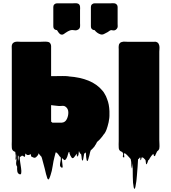

<svg xmlns="http://www.w3.org/2000/svg" viewBox="-20 -966 1088 1221"><path d="M638 -109Q634 -103 630 -97.5Q626 -92 621 -87Q620 -85 617 -82L604 -69Q609 -74 603.5 -69Q598 -64 597 -63Q593 -57 592 -53Q590 -51 590 -49Q589 -48 588.5 -47Q588 -46 585 -42Q583 -37 578 -31Q576 -29 576 -29Q572 -24 567 -19Q562 -14 557 -10Q553 0 550.5 13Q548 26 544 37Q543 40 542.5 43.5Q542 47 540 51Q539 52 538.5 54.5Q538 57 536 58Q534 58 531 53Q530 48 529.5 43Q529 38 528 34Q527 26 527 18Q527 10 525 3Q523 5 523 5Q522 5 522 5.5Q522 6 522 6Q521 6 521 6.5Q521 7 520 7Q519 8 518 9Q517 10 515 12Q513 20 512 29.5Q511 39 509 47Q508 49 507.5 52.5Q507 56 505 55Q502 54 501.5 50.5Q501 47 500 45Q499 37 498.5 29.5Q498 22 496 15Q492 13 489.5 9Q487 5 485 2L482 -6V-5Q480 2 480 8.5Q480 15 478 22Q477 23 476 24Q475 25 474 26Q473 27 471.5 29.5Q470 32 470 31Q469 26 468.5 21Q468 16 468 11Q464 17 460 22.5Q456 28 452 33Q447 40 442 40Q438 40 434 34Q430 29 427 22Q424 15 422 9Q421 7 421.5 4Q422 1 421 0L415 4Q414 6 414 9Q412 17 408 29.5Q404 42 396 50Q394 52 390 52Q387 51 384 48Q381 45 378 42Q376 40 374 40Q373 49 375.5 65.5Q378 82 378.5 93Q379 104 370 99Q361 93 361.5 82Q362 71 365 58Q368 45 366 35Q365 33 363.5 32Q362 31 360 29Q358 25 355 22Q352 19 350 15Q348 13 346 10.5Q344 8 342 6Q340 5 338 4Q336 3 334 3Q333 5 330 18.5Q327 32 326 34Q320 56 315 89.5Q310 123 302 146Q301 150 298.5 156.5Q296 163 294 168Q293 169 291 172.5Q289 176 286 175Q284 174 282 170Q280 166 280 165Q278 160 276.5 153Q275 146 273 142Q269 123 264 104.5Q259 86 254 67Q251 58 249 48.5Q247 39 243 30Q241 28 238 25Q235 22 233 19Q231 17 229 14Q227 11 225 9L222 20Q221 21 220 22Q219 23 218 24Q215 28 211 32Q207 36 202 37Q197 38 192 35.5Q187 33 182 31Q181 30 179.5 29.5Q178 29 178 28Q177 25 177 21.5Q177 18 176 14Q172 16 167.5 18Q163 20 158 20Q153 20 149 17Q145 14 141 10Q140 15 140 20.5Q140 26 138 31Q138 32 136.5 31.5Q135 31 134 30Q128 28 122 24Q121 24 120.5 23.5Q120 23 118 25Q117 26 114.5 28Q112 30 110 31Q109 32 107.5 31Q106 30 106 32Q105 43 108 63Q111 83 114 103Q117 123 115 135Q113 147 102 141Q92 136 90 123Q88 110 89 94Q82 84 82.5 70.5Q83 57 85.5 42Q88 27 86 15Q85 9 85.5 16Q86 23 85.5 33.5Q85 44 82 49Q78 53 79 41.5Q80 30 80 24L77 0Q75 0 75 -1Q73 -1 72 -2Q71 -2 70 -3Q55 -10 55 -29Q54 -38 54.5 -48Q55 -58 55 -67V-649Q55 -659 54.5 -670Q54 -681 60 -689Q61 -691 62.5 -692Q64 -693 65 -694Q68 -696 72 -698Q76 -700 80 -700Q83 -701 86.5 -701Q90 -701 93 -701Q100 -701 106 -700.5Q112 -700 117 -700H230Q243 -700 256.5 -701Q270 -702 283 -700Q293 -699 298 -692Q299 -690 301 -688Q303 -684 304 -680.5Q305 -677 305 -673V-482H337Q356 -482 375.5 -482.5Q395 -483 414 -481Q417 -481 418 -480Q489 -475 543 -453Q597 -431 631 -390Q634 -387 636.5 -383.5Q639 -380 641 -377Q643 -373 645 -370Q655 -355 661 -336Q668 -319 671.5 -300Q675 -281 676 -259V-240Q676 -235 676 -228.5Q676 -222 675 -215Q672 -188 664 -162Q663 -161 663 -159.5Q663 -158 662 -156Q658 -142 652 -129.5Q646 -117 638 -109ZM993 -75Q993 -62 994 -48.5Q995 -35 993 -22Q993 -21 992.5 -20.5Q992 -20 992 -18Q989 -10 979 -3Q976 2 974 7.5Q972 13 969 18Q969 19 967 23.5Q965 28 962 27Q958 25 957 19Q956 13 955 12L952 15Q950 17 947.5 20Q945 23 943 25L934 38Q932 42 929 47Q926 52 922 54Q921 57 920.5 60Q920 63 918 67Q917 69 916 72Q915 75 913 77Q913 78 911.5 78.5Q910 79 909 78Q908 73 907.5 67Q907 61 906 55Q905 53 904.5 51Q904 49 902 48Q900 46 898 44Q896 42 894 40Q891 37 889 36Q884 36 881 35L878 47Q877 48 876 51Q875 54 874 53Q872 49 872.5 44Q873 39 871 35Q870 35 870 35.5Q870 36 869 36Q869 37 865 41Q865 41 864.5 41Q864 41 864 42Q864 42 863.5 43Q863 44 858 47Q857 59 856.5 71Q856 83 855 95Q853 117 850.5 152.5Q848 188 843 211Q842 216 841.5 220.5Q841 225 839 230Q836 236 835 235Q832 233 831.5 229.5Q831 226 830 224Q829 216 828 209.5Q827 203 826 196Q825 181 824.5 158Q824 135 824 112Q824 89 822 74Q822 69 821.5 78.5Q821 88 820.5 97.5Q820 107 818 103Q814 86 815 77Q816 68 811 45Q809 43 806.5 40.5Q804 38 802 35L788 20Q786 18 783.5 16Q781 14 779 12Q775 9 772 9Q769 9 769 9Q768 16 770 26.5Q772 37 766 35Q759 33 762 23Q765 13 762 7Q759 0 759 2Q759 4 760 8Q761 12 761 11.5Q761 11 757 0Q756 -1 754.5 -1Q753 -1 751 -2Q735 -9 735 -28Q734 -38 734.5 -48.5Q735 -59 735 -68V-653Q735 -658 734.5 -663.5Q734 -669 735 -674Q735 -678 737 -684Q739 -688 740 -689Q742 -692 744.5 -694Q747 -696 749 -697Q751 -698 753 -698.5Q755 -699 757 -699Q761 -701 765 -701Q769 -701 773 -701Q779 -701 786 -700.5Q793 -700 798 -700H954Q959 -700 964.5 -700.5Q970 -701 975 -699Q976 -698 977 -698Q978 -698 979 -697Q985 -695 989 -687Q991 -684 993 -676Q995 -666 994 -655.5Q993 -645 993 -637ZM310 -297H305V-207Q305 -189 307 -190Q309 -191 313 -186H373Q377 -186 383 -188Q398 -193 406.5 -212Q415 -231 414.5 -252Q414 -273 400 -285Q399 -286 398 -286.5Q397 -287 396 -288Q389 -293 380.5 -293Q372 -293 364 -292Q359 -292 353.5 -292Q348 -292 343 -293L316 -296Q315 -296 313.5 -296.5Q312 -297 310 -297ZM95 58Q97 49 98 41.5Q99 34 98 28Q98 26 96 24.5Q94 23 94 24Q93 30 93.5 39Q94 48 95 58ZM489 -924Q490 -919 489.5 -913Q489 -907 489 -902V-818Q489 -813 489.5 -807Q490 -801 489 -796Q487 -782 475 -777Q465 -771 451 -774Q437 -777 426 -773Q412 -768 398 -758Q392 -754 385 -749Q378 -744 370 -746Q365 -747 361 -750Q357 -753 354 -757Q350 -762 347.5 -766.5Q345 -771 342 -775H337Q336 -775 335.5 -775.5Q335 -776 334 -776Q319 -781 319 -799V-922Q319 -932 326 -938.5Q333 -945 343 -945H446Q451 -945 457 -945.5Q463 -946 468 -945Q487 -943 489 -924ZM726 -788 722 -782Q712 -770 697 -773Q694 -773 691 -774Q688 -775 685 -774Q680 -773 675 -769Q670 -765 665 -762Q653 -755 640 -749Q627 -743 613 -750Q605 -753 597 -759Q588 -766 581 -775H576Q575 -775 574.5 -775.5Q574 -776 573 -776Q558 -781 558 -799V-922Q558 -932 565 -938.5Q572 -945 582 -945H685Q690 -945 696 -945.5Q702 -946 707 -945Q716 -944 722 -937.5Q728 -931 728 -922V-814Q728 -807 728.5 -800.5Q729 -794 726 -788Z"/></svg>

Font: Rubik Wet Paint
Style: Regular
Weight: 400
Designer: Hubert and Fischer, NaN
Foundry: Hubert and Fischer, NaN
Version: Version 2.200